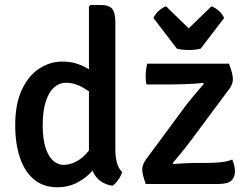

<svg xmlns="http://www.w3.org/2000/svg" viewBox="-20 -756 1018 789"><path d="M454 -141Q454 -113 460.2 -88.2Q466.5 -63.5 482 -49.5Q478 -34.5 466.5 -17.8Q455 -1 442 7.5Q391 -1 368.2 -39Q345.5 -77 345.5 -127V-729L352 -735.5H394Q429 -735.5 441.5 -719Q454 -702.5 454 -665.5ZM42.5 -241Q42.5 -330 70.2 -388.2Q98 -446.5 142.2 -474.8Q186.5 -503 235.5 -503Q284 -503 324 -483Q364 -463 398.5 -438.5L385 -353Q356 -375.5 321.5 -395.8Q287 -416 251.5 -416Q224 -416 202.2 -396.8Q180.5 -377.5 168 -338.5Q155.5 -299.5 155.5 -241Q155.5 -183.5 167.5 -147.8Q179.5 -112 199 -95.2Q218.5 -78.5 241.5 -78.5Q265.5 -78.5 292 -91.5Q318.5 -104.5 341.5 -132.8Q364.5 -161 377.5 -207.5L400.5 -129Q392 -94.5 366 -61.8Q340 -29 301.5 -7.8Q263 13.5 215.5 13.5Q158 13.5 119.5 -18.8Q81 -51 61.8 -108.5Q42.5 -166 42.5 -241ZM738.5 -315.5Q755.5 -338.5 777.5 -364.2Q799.5 -390 817.5 -411.5L814.5 -415.5Q799.5 -413.5 776.5 -412Q753.5 -410.5 728.5 -409.8Q703.5 -409 683 -409H582Q580 -418 579.2 -427.8Q578.5 -437.5 578.5 -444.5Q578.5 -455.5 580.2 -468.8Q582 -482 584.5 -494.5H921Q929.5 -471.5 933.2 -456.8Q937 -442 937 -430Q937 -421.5 933.8 -412Q930.5 -402.5 924 -393L767 -182Q750 -159 729 -133Q708 -107 689.5 -85.5L692.5 -82Q717 -84 741 -85.2Q765 -86.5 783.5 -86.5H829Q861.5 -86.5 888.8 -89.5Q916 -92.5 934.5 -100.5Q945.5 -75 945.5 -52Q945.5 -28 931 -14Q916.5 0 878 0H579Q571 -23 567.8 -36Q564.5 -49 564.5 -59.5Q564.5 -69 568.2 -79.5Q572 -90 581.5 -103ZM707 -556 610.5 -682Q618 -699.5 633.8 -712.8Q649.5 -726 662.5 -730L755.5 -639.5L849 -730Q862 -726 877.8 -712.8Q893.5 -699.5 901 -682L804.5 -556Q783 -550.5 755.5 -550.5Q728.5 -550.5 707 -556Z"/></svg>

Font: Signika Negative Light Medium
Style: Regular
Weight: 500
Version: Version 2.001